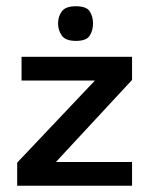

<svg xmlns="http://www.w3.org/2000/svg" viewBox="-20 -595 485 615"><path d="M35 0V-74L284 -337H49V-413H403V-339L159 -76H403V0ZM223 -464Q190 -464 178 -481Q166 -498 166 -520Q166 -542 178 -558.5Q190 -575 223 -575Q257 -575 267.5 -558.5Q278 -542 278 -520Q278 -498 267.5 -481Q257 -464 223 -464Z"/></svg>

Font: Darker Grotesque
Style: Bold
Weight: 700
Designer: Gabriel Lam
Foundry: TypeRant
Version: Version 1.000;gftools[0.9.28]